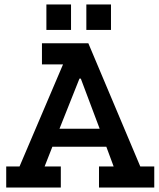

<svg xmlns="http://www.w3.org/2000/svg" viewBox="-20 -845 715 865"><path d="M426 0V-95H492L459 -184H216L181 -95H254V0H8V-95H68L264 -555H169V-650H378L612 -95H675V0ZM344 -491H338L248 -265H429ZM189 -825H300V-710H189ZM369 -825H480V-710H369Z"/></svg>

Font: Zilla Slab SemiBold
Style: Regular
Weight: 600
Designer: Typotheque.com
Foundry: Typotheque type foundry
Version: Version 1.1; 2017